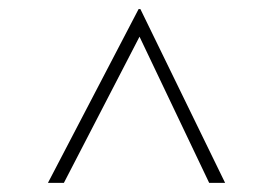

<svg xmlns="http://www.w3.org/2000/svg" viewBox="-20 -833 603 424"><path d="M477.1 -429.2H441.9L288.1 -752L121.1 -429.2H85.9L286.1 -813H290Z"/></svg>

Font: BioRhyme ExtraLight
Style: Regular
Weight: 275
Designer: Aoife Mooney
Foundry: Aoife Mooney Type
Version: Version 1.500;PS 001.500;hotconv 1.0.88;makeotf.lib2.5.64775